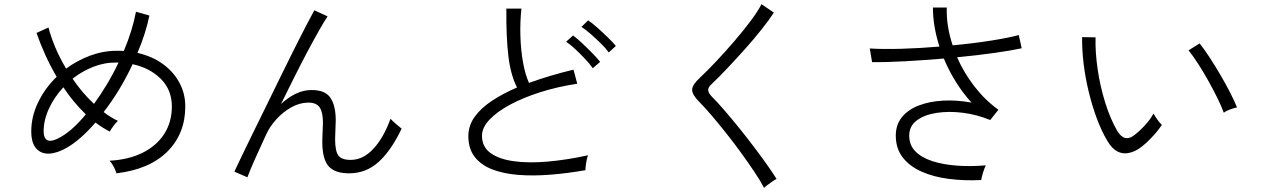

<svg xmlns="http://www.w3.org/2000/svg" viewBox="-20 -830 6040 915"><path d="M535 -4Q531 -18 522 -35.5Q513 -53 502 -64Q593 -69 659.5 -102Q726 -135 762.5 -191.5Q799 -248 799 -323Q799 -402 746 -454.5Q693 -507 612 -524Q553 -398 474 -296Q506 -271 542 -254Q532 -245 520.5 -229.5Q509 -214 503 -203Q468 -221 435 -246Q364 -164 300 -127Q254 -100 215 -98Q176 -96 152.5 -122.5Q129 -149 129 -204Q129 -275 162 -343Q195 -411 250 -464Q219 -517 195 -570.5Q171 -624 154 -673L211 -699Q222 -656 243 -605.5Q264 -555 295 -503Q348 -542 410 -565Q472 -588 537 -588Q545 -588 553.5 -588Q562 -588 570 -587Q611 -684 628 -774L692 -756Q683 -712 668.5 -667Q654 -622 635 -578Q705 -562 756 -525Q807 -488 835 -436Q863 -384 863 -323Q863 -193 778 -108Q693 -23 535 -4ZM271 -178Q327 -210 389 -285Q359 -314 332 -346.5Q305 -379 282 -414Q239 -368 213.5 -313Q188 -258 188 -205Q188 -169 208 -161Q228 -153 271 -178ZM428 -335Q460 -379 490 -429Q520 -479 545 -532H537Q479 -533 424.5 -511.5Q370 -490 326 -455Q370 -389 428 -335Z M1159 15 1097 -12Q1109 -38 1132 -86Q1155 -134 1185.5 -196Q1216 -258 1250 -327.5Q1284 -397 1318 -466.5Q1352 -536 1383 -598Q1414 -660 1439 -708Q1464 -756 1478 -781L1541 -752Q1525 -728 1500 -684Q1475 -640 1445 -583.5Q1415 -527 1383 -463Q1351 -399 1319 -334Q1352 -365 1389 -383Q1426 -401 1465 -401Q1530 -401 1555 -363.5Q1580 -326 1580 -256Q1580 -240 1578.5 -212.5Q1577 -185 1577 -168Q1577 -110 1592.5 -89Q1608 -68 1651 -68Q1710 -68 1759 -120.5Q1808 -173 1841 -264Q1852 -252 1868 -238.5Q1884 -225 1894 -217Q1844 -112 1784 -58Q1724 -4 1644 -4Q1575 -4 1545.5 -38.5Q1516 -73 1516 -153Q1516 -161 1516.5 -178.5Q1517 -196 1518 -215Q1519 -234 1519 -246Q1519 -295 1503.5 -318Q1488 -341 1450 -341Q1408 -341 1368 -318.5Q1328 -296 1296.5 -261Q1265 -226 1248 -188Q1216 -119 1193.5 -68.5Q1171 -18 1159 15Z M2770 -19Q2685 -4 2603 2.5Q2521 9 2450.5 3.5Q2380 -2 2326.5 -22.5Q2273 -43 2242.5 -82Q2212 -121 2212 -181Q2212 -231 2241.5 -272.5Q2271 -314 2323.5 -349Q2376 -384 2444 -413Q2414 -471 2403 -560.5Q2392 -650 2393 -789H2465Q2458 -726 2460 -659Q2462 -592 2472.5 -533Q2483 -474 2501 -435Q2551 -453 2604.5 -469Q2658 -485 2713 -498L2731 -431Q2638 -417 2556 -391Q2474 -365 2411.5 -331.5Q2349 -298 2313 -260Q2277 -222 2277 -183Q2277 -130 2318 -100.5Q2359 -71 2430 -61.5Q2501 -52 2591.5 -60Q2682 -68 2782 -90Q2777 -76 2773.5 -54.5Q2770 -33 2770 -19ZM2805 -505Q2791 -525 2768.5 -549Q2746 -573 2722 -595.5Q2698 -618 2678 -631L2711 -661Q2729 -648 2754 -624.5Q2779 -601 2803 -576.5Q2827 -552 2840 -535ZM2881 -580Q2867 -600 2843.5 -623Q2820 -646 2795.5 -667.5Q2771 -689 2751 -702L2783 -733Q2801 -721 2827 -698Q2853 -675 2877.5 -651Q2902 -627 2915 -611Z M3621 65Q3604 32 3575.5 -10.5Q3547 -53 3513 -100Q3479 -147 3442.5 -193Q3406 -239 3372.5 -278.5Q3339 -318 3312 -345Q3278 -379 3278.5 -402.5Q3279 -426 3316 -460Q3350 -492 3392.5 -537Q3435 -582 3478 -632Q3521 -682 3556 -728.5Q3591 -775 3609 -810L3668 -770Q3646 -736 3610 -690.5Q3574 -645 3531 -597Q3488 -549 3446.5 -505Q3405 -461 3372 -430Q3355 -415 3355 -401.5Q3355 -388 3371 -371Q3399 -343 3433 -303.5Q3467 -264 3503 -219.5Q3539 -175 3573 -130Q3607 -85 3635 -45.5Q3663 -6 3681 23Q3675 25 3662 34Q3649 43 3637 52Q3625 61 3621 65Z M4656 28Q4575 32 4501.5 22.5Q4428 13 4371 -12.5Q4314 -38 4281.5 -80.5Q4249 -123 4249 -184Q4249 -236 4278.5 -272Q4308 -308 4359 -327.5Q4410 -347 4475 -350.5Q4540 -354 4610 -341Q4569 -386 4535.5 -439.5Q4502 -493 4478 -551Q4383 -543 4292.5 -538Q4202 -533 4136 -534L4125 -599Q4186 -595 4274.5 -597.5Q4363 -600 4457 -608Q4442 -655 4434 -701.5Q4426 -748 4426 -794H4492Q4489 -707 4520 -614Q4618 -623 4703 -636.5Q4788 -650 4835 -663L4849 -600Q4799 -589 4717 -577.5Q4635 -566 4541 -557Q4573 -484 4623.5 -418.5Q4674 -353 4738 -307L4699 -258Q4636 -284 4569 -292.5Q4502 -301 4443.5 -292Q4385 -283 4349 -256Q4313 -229 4313 -184Q4313 -138 4343 -108Q4373 -78 4425 -61.5Q4477 -45 4542.5 -40.5Q4608 -36 4678 -42Q4671 -28 4664.5 -6.5Q4658 15 4656 28Z M5402 -118Q5379 -104 5353.5 -100Q5328 -96 5303.5 -109Q5279 -122 5257 -159Q5229 -206 5206.5 -267Q5184 -328 5168 -394.5Q5152 -461 5144 -527.5Q5136 -594 5137 -653L5201 -652Q5199 -582 5211 -500Q5223 -418 5247 -341Q5271 -264 5304 -207Q5323 -176 5342.5 -172.5Q5362 -169 5380 -182Q5406 -200 5435 -231.5Q5464 -263 5477 -289Q5484 -276 5495.5 -260Q5507 -244 5517 -235Q5505 -216 5485 -193Q5465 -170 5443.5 -150Q5422 -130 5402 -118ZM5812 -293Q5803 -319 5783.5 -359Q5764 -399 5739.5 -443Q5715 -487 5689.5 -526.5Q5664 -566 5644 -590L5697 -623Q5718 -597 5744.5 -556.5Q5771 -516 5797.5 -470.5Q5824 -425 5844.5 -384.5Q5865 -344 5875 -318Q5859 -315 5841 -308Q5823 -301 5812 -293Z"/></svg>

Font: Zen Kaku Gothic New
Style: Regular
Weight: 400
Designer: Yoshimichi Ohira
Foundry: Positype
Version: Version 1.001